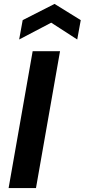

<svg xmlns="http://www.w3.org/2000/svg" viewBox="-20 -962 433 982"><path d="M24 0 147 -700H287L164 0ZM78 -760 96 -859 259 -942 393 -859 375 -760 242 -846Z"/></svg>

Font: DM Sans 16pt ExtraBold
Style: Italic
Weight: 800
Italic angle: -10°
Version: Version 4.004;gftools[0.9.30]